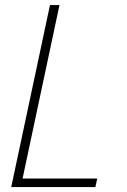

<svg xmlns="http://www.w3.org/2000/svg" viewBox="-20 -758 516 778"><path d="M25.5 0 182.5 -737.5H221L67 -13.5L53.5 -34.5H374L366.5 0Z"/></svg>

Font: Epilogue ExtraLight
Style: Italic
Weight: 250
Italic angle: -12°
Designer: Tyler Finck
Foundry: Etcetera Type Co
Version: Version 2.112